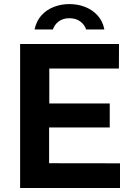

<svg xmlns="http://www.w3.org/2000/svg" viewBox="-20 -944 674 964"><path d="M81 0V-723H577.5L577 -600H227.5V-424.5H531V-304H226.5V-124.5L582.5 -124V0ZM153.5 -796Q162.5 -838.5 188 -866.8Q213.5 -895 250 -909.2Q286.5 -923.5 328.5 -923.5Q371 -923.5 407.8 -909Q444.5 -894.5 470.2 -866.2Q496 -838 504 -796H412.5Q404.5 -820.5 382.5 -836.5Q360.5 -852.5 328.5 -852.5Q296 -852.5 274.8 -836.5Q253.5 -820.5 245.5 -796Z"/></svg>

Font: Public Sans Thin
Style: Bold
Weight: 700
Version: Version 2.001